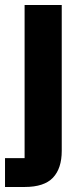

<svg xmlns="http://www.w3.org/2000/svg" viewBox="-29 -545 335 765"><path d="M-9 85H69V-525H217V56Q217 126 182 163Q147 200 69 200H-9Z"/></svg>

Font: IBM Plex Sans Thai
Style: Bold
Weight: 700
Designer: Mike Abbink, Paul van der Laan, Pieter van Rosmalen, Ben Mitchell, Mark Frömberg
Foundry: Bold Monday
Version: Version 1.2